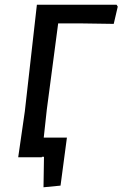

<svg xmlns="http://www.w3.org/2000/svg" viewBox="-20 -663 518 812"><path d="M164 129 166 0H157V2H57L85 -192L136 -643H473L478 -635L461 -562L325 -564H226L178 -200L165 -81H263L236 122Z"/></svg>

Font: Alegreya Sans SC Medium
Style: Italic
Weight: 500
Italic angle: -7°
Designer: Juan Pablo del Peral
Foundry: Huerta Tipografica
Version: Version 2.007